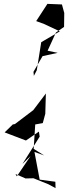

<svg xmlns="http://www.w3.org/2000/svg" viewBox="-20 -899 352 992"><path d="M60 0 112 23 153 22 230 53 267 73 266 40 185 29 158 -114 208 -96 154 -130 162 -256C175 -258 188 -261 201 -263L214 -311L217 -416L152 -330L57 -258L46 -256L4 -215L114 -173L181 -219L185 -193L96 -52L138 -93L67 12ZM153 -528 200 -609 278 -626 226 -637 269 -731 311 -760 312 -832 300 -876 225 -879 167 -790 208 -775 289 -737 193 -681 170 -536 155 -507Z"/></svg>

Font: Hussar Lance
Style: ExBdObl
Weight: 700
Foundry: Cannot Into Space Fonts, PlusOne Fonts
Version: Version 2.270